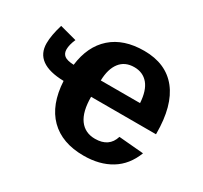

<svg xmlns="http://www.w3.org/2000/svg" viewBox="-119 -698 916 868"><g transform="rotate(30 339.0 -264.0)"><path d="M403.8 9.8Q291 9.8 227.3 -53.7Q163.6 -117.2 157.2 -237.8Q5.4 -241.2 5.4 -347.2Q5.4 -388.2 23.4 -447.8L111.3 -424.3Q97.2 -392.1 97.2 -368.2Q97.2 -347.2 111.1 -336.2Q125 -325.2 160.2 -323.7Q172.9 -426.3 236.1 -482.2Q299.3 -538.1 405.8 -538.1Q519.5 -538.1 579.6 -462.6Q639.6 -387.2 639.6 -241.7V-237.8H300.8Q300.8 -160.6 329.3 -121.3Q357.9 -82 410.6 -82Q483.4 -82 502.4 -145L631.8 -133.8Q604 -61.5 545.4 -25.9Q486.8 9.8 403.8 9.8ZM403.8 -451.7Q355.5 -451.7 329.3 -418Q303.2 -384.3 301.8 -323.7H506.8Q502.9 -387.7 476.1 -419.7Q449.2 -451.7 403.8 -451.7Z"/></g></svg>

Font: Arial
Style: Bold
Weight: 700
Designer: Steve Matteson
Foundry: Ascender Corporation
Version: Version 2.00.3